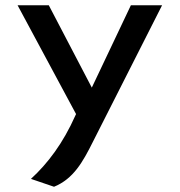

<svg xmlns="http://www.w3.org/2000/svg" viewBox="-20 -492 687 732"><path d="M98 190 186 220C260 190 296 125 334 49L598 -472H479L330 -158L166 -472H47L270 -57L268 -53C220 55 162 131 98 190Z"/></svg>

Font: Bluebird
Style: Li
Weight: 300
Designer: Jasper
Foundry: Cannot Into Space Fonts
Version: Version 0.98